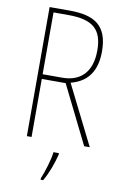

<svg xmlns="http://www.w3.org/2000/svg" viewBox="-101 -770 658 1046"><g transform="rotate(10 228.0 -246.5)"><path d="M197 -714H86V0H112V-321H244L403 0H434L270 -328C361 -351 409 -415 409 -525C409 -670 333 -714 197 -714ZM193 -689C327 -689 383 -645 383 -526C383 -402 317 -347 221 -347H112V-689ZM274 70V61H244C240 102 216 178 201 212V221H215C242 175 262 118 274 70Z"/></g></svg>

Font: Noto Sans Gurmukhi Condensed Thin
Style: Regular
Weight: 100
Width: 3
Designer: Jelle Bosma - Monotype Design Team
Foundry: Monotype Imaging Inc.
Version: Version 2.004